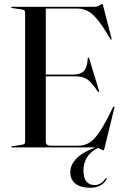

<svg xmlns="http://www.w3.org/2000/svg" viewBox="-20 -734 614 956"><path d="M36 -697Q36 -700 40 -700H448Q464 -700 475.2 -707.2Q486.5 -714.5 489 -714.5Q490.5 -714.5 491.2 -713Q492 -711.5 493.5 -705.5L535.5 -542Q536.5 -537.5 534 -537Q531.5 -536 529.5 -539.5Q494 -601 467.2 -634Q440.5 -667 416.5 -679.2Q392.5 -691.5 364.5 -691.5H208V-362.5H342Q380 -362.5 397 -379.8Q414 -397 417 -443Q417.5 -447 420 -447Q423 -448 424.5 -442L473 -282Q474.5 -277 472 -276Q469.5 -275.5 467 -278Q437.5 -323.5 414.8 -338.8Q392 -354 354 -354H208V-29Q208 -8.5 232.5 -8.5H369.5Q398.5 -8.5 423.2 -22.5Q448 -36.5 476 -77.8Q504 -119 542.5 -200Q545.5 -204.5 548 -204Q551 -203.5 549.5 -197L500 5Q497.5 14.5 495.5 14.5Q490.5 14.5 478.8 7.2Q467 0 442.5 0H40Q36 0 36 -3Q36 -5.5 41 -6L87.5 -13Q105 -15 105 -26V-674Q105 -685 87.5 -687L41 -694Q36 -694.5 36 -697ZM474 -6.5 476.5 -2Q434 18 414.8 47.2Q395.5 76.5 395.5 115.5Q395.5 151.5 410.2 169.5Q425 187.5 450.5 187.5Q468 187.5 482.5 178Q497 168.5 504.5 155.5Q507 151 510 152.5Q512.5 154 510 159Q502.5 175.5 481.8 188.2Q461 201 429.5 201Q382.5 201 356.2 180.8Q330 160.5 330 123.5Q330 86.5 362.2 53.5Q394.5 20.5 474 -6.5Z"/></svg>

Font: Fraunces144ptRegular
Style: Regular
Weight: 400
Version: Version 1.000;[0bf87f6ff]